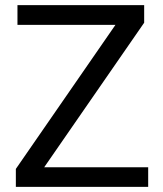

<svg xmlns="http://www.w3.org/2000/svg" viewBox="-20 -731 639 751"><path d="M152.8 -76.7H559.6V0H42V-70.3L431.6 -633.8H48.3V-710.9H543.9V-642.1Z"/></svg>

Font: Vazir FD-UI
Style: Regular-FD-UI
Weight: 400
Designer: Saber Rastikerdar
Foundry: Saber Rastikerdar
Version: Version 30.1.0